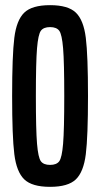

<svg xmlns="http://www.w3.org/2000/svg" viewBox="-20 -716 389 744"><path d="M27 -344Q27 -501 35.5 -569.5Q44 -638 74 -667Q104 -696 174 -696Q244 -696 274 -667Q304 -638 312.5 -569.5Q321 -501 321 -344Q321 -187 312.5 -118.5Q304 -50 274 -21Q244 8 174 8Q104 8 74 -21Q44 -50 35.5 -118.5Q27 -187 27 -344ZM229 -344Q229 -475 224.5 -529Q220 -583 209.5 -597Q199 -611 174 -611Q149 -611 138.5 -597Q128 -583 123.5 -529Q119 -475 119 -344Q119 -213 123.5 -159Q128 -105 138.5 -91Q149 -77 174 -77Q199 -77 209.5 -91Q220 -105 224.5 -159Q229 -213 229 -344Z"/></svg>

Font: Saira Ultra Condensed SemiBold
Style: Regular
Weight: 600
Width: 1
Designer: Hector Gatti with collaboration of the Omnibus-Type team
Foundry: Omnibus-Type
Version: Version 1.001; ttfautohint (v1.8)